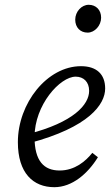

<svg xmlns="http://www.w3.org/2000/svg" viewBox="-20 -761 455 794"><path d="M204.6 13.1C278.5 13.1 342.9 -42.6 384.9 -110.8L361.7 -128.9C334.6 -94.7 289.6 -55.9 226.7 -55.9C161.8 -55.9 122.8 -94.9 122.8 -194.4C122.8 -327.2 228.3 -444 293 -444C325.7 -444 348.6 -422.2 348.6 -385.3C348.6 -328.1 283.8 -254.9 96.9 -206.9L100.9 -169C347.6 -234.5 414.9 -329.2 414.9 -394.9C414.9 -454 379.5 -487.3 314.9 -487.3C175.1 -487.3 53.9 -334.3 53.9 -173C53.9 -45.3 117.1 13.1 204.6 13.1ZM342.4 -626.1C371.8 -626.1 398.2 -655.4 398.2 -687.8C398.2 -720 377 -741.2 346.8 -741.2C317.4 -741.2 291.1 -713 291.1 -679.5C291.1 -647.2 312.3 -626.1 342.4 -626.1Z"/></svg>

Font: Source Serif Variable
Style: Italic
Weight: 389
Italic angle: -12°
Designer: Frank Grießhammer
Foundry: Adobe Systems Incorporated
Version: Version 3.001;hotconv 1.0.111;makeotfexe 2.5.65597